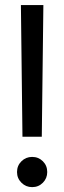

<svg xmlns="http://www.w3.org/2000/svg" viewBox="-20 -748 260 776"><path d="M70.8 -195.3 64.5 -727.5H155.3L148.9 -195.3ZM109.9 8.3Q84.5 8.3 66.7 -9.5Q48.8 -27.3 48.8 -52.7Q48.8 -78.6 66.7 -96.2Q84.5 -113.8 109.9 -113.8Q135.7 -113.8 153.3 -96.2Q170.9 -78.6 170.9 -52.7Q170.9 -27.3 153.3 -9.5Q135.7 8.3 109.9 8.3Z"/></svg>

Font: Inter Khmer Looped
Style: Regular
Weight: 400
Designer: Rasmus Andersson, Sovichet Tep
Foundry: Anagata Design
Version: Version 1.000